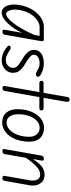

<svg xmlns="http://www.w3.org/2000/svg" viewBox="710 -1562 861 2322"><g transform="rotate(90 1141.0 -401.5)"><path d="M133.5 9Q99.5 9 74.2 -17.2Q49 -43.5 39.2 -92.2Q29.5 -141 41.5 -208Q58 -298.5 99 -364Q140 -429.5 193.8 -465Q247.5 -500.5 302 -500.5H462.5Q475 -500.5 477.5 -489.2Q480 -478 476.5 -458.5L400.5 -28Q399.5 -23 393.8 -11.5Q388 0 364 0Q345 0 341.8 -9Q338.5 -18 340 -25.5L377 -235Q343.5 -166 301.5 -110.8Q259.5 -55.5 216 -23.2Q172.5 9 133.5 9ZM145.5 -44.5Q179.5 -44.5 223.8 -90Q268 -135.5 315 -213.2Q362 -291 404 -387.5L415 -449.5H307Q266 -449.5 223.8 -420Q181.5 -390.5 148.5 -337Q115.5 -283.5 102 -211Q89.5 -136.5 105.5 -90.5Q121.5 -44.5 145.5 -44.5Z M706 9Q677 9 638.8 -3Q600.5 -15 565 -42Q546.5 -55.5 537 -65.5Q527.5 -75.5 536.5 -89.5Q542 -100 557 -100Q572 -100 587 -89Q604 -76.5 636.8 -58.8Q669.5 -41 706 -41Q748 -41 775 -67.8Q802 -94.5 802 -128Q802 -151.5 790.8 -167.2Q779.5 -183 765 -194.5Q749.5 -207.5 724 -223.2Q698.5 -239 668 -257.5Q637.5 -276.5 610.5 -308.2Q583.5 -340 583.5 -380.5Q583.5 -435.5 626.2 -468Q669 -500.5 746.5 -500.5Q775 -500.5 807.8 -493.8Q840.5 -487 879.5 -465Q899.5 -454 906 -441.8Q912.5 -429.5 905 -417Q898.5 -406.5 884 -404.5Q869.5 -402.5 851.5 -412Q839 -419 810.8 -434.2Q782.5 -449.5 746.5 -449.5Q699.5 -449.5 670.8 -429.8Q642 -410 642 -380.5Q642 -356.5 664.5 -336.8Q687 -317 710 -300.5Q740.5 -280.5 767.8 -265.2Q795 -250 818 -225.5Q837 -207.5 849 -185.2Q861 -163 861 -124.5Q861 -88 841 -57.5Q821 -27 786 -9Q751 9 706 9Z M1046 0Q1033 0 1025.5 -6.5Q1018 -13 1020.5 -27L1094.5 -446.5H989Q971 -446.5 964.2 -453.5Q957.5 -460.5 957.5 -472.5Q957.5 -484 963.8 -490.8Q970 -497.5 988.5 -497.5H1103.5L1154 -786.5Q1156.5 -799.5 1164.8 -805.8Q1173 -812 1183 -812Q1192.5 -812 1199.8 -808Q1207 -804 1210.8 -796.5Q1214.5 -789 1212.5 -778.5L1163.5 -497.5H1285.5Q1304 -497.5 1310.2 -490.8Q1316.5 -484 1316.5 -472.5Q1316.5 -460.5 1310.2 -453.5Q1304 -446.5 1285.5 -446.5H1155L1080.5 -27Q1078 -12.5 1068.5 -6.2Q1059 0 1046 0Z M1461 3Q1386.5 3 1343.8 -45.8Q1301 -94.5 1301 -179.5Q1301 -273 1330.2 -346Q1359.5 -419 1410.2 -461Q1461 -503 1525 -503Q1604 -503 1649 -456.8Q1694 -410.5 1694 -327Q1694 -255.5 1676.5 -195.2Q1659 -135 1627.5 -90.5Q1596 -46 1553.5 -21.5Q1511 3 1461 3ZM1461 -50.5Q1511 -50.5 1550.2 -87.2Q1589.5 -124 1612 -186.2Q1634.5 -248.5 1634.5 -325.5Q1634.5 -380.5 1605 -415.2Q1575.5 -450 1525 -450Q1478 -450 1441.2 -415.5Q1404.5 -381 1383.2 -323Q1362 -265 1362 -194Q1362 -130.5 1388 -90.5Q1414 -50.5 1461 -50.5Z M1808 0Q1789 0 1785.5 -8.8Q1782 -17.5 1783.5 -24.5L1861.5 -467Q1863.5 -479 1868 -486.2Q1872.5 -493.5 1880.8 -497Q1889 -500.5 1902 -500.5Q1916.5 -500.5 1920.8 -493.5Q1925 -486.5 1922 -469.5L1904 -369Q1952 -442 1995 -475.8Q2038 -509.5 2094 -509.5Q2144 -509.5 2175 -483.8Q2206 -458 2217.8 -417Q2229.5 -376 2221.5 -330.5L2167 -24.5Q2166.5 -18.5 2162 -9.2Q2157.5 0 2134 0Q2115.5 0 2110.8 -9.2Q2106 -18.5 2107.5 -27.5L2161.5 -333Q2166.5 -359 2162.8 -387.5Q2159 -416 2142 -436.2Q2125 -456.5 2089.5 -456.5Q2045 -456.5 1997.5 -414.2Q1950 -372 1889 -283.5L1844 -27.5Q1843 -21.5 1837.2 -10.8Q1831.5 0 1808 0Z"/></g></svg>

Font: Edu AU VIC WA NT Hand
Style: Regular
Weight: 400
Designer: Tina and Corey Anderson, Eben Sorkin, Mirko Velimirovic
Foundry: Google for Education
Version: Version 1.001